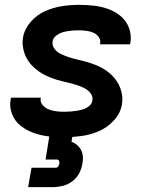

<svg xmlns="http://www.w3.org/2000/svg" viewBox="-20 -558 616 792"><path d="M245 8Q280 8 316.5 3Q353 -2 388 -17Q423 -32 450 -61.5Q477 -91 483 -127Q486 -145 484 -162Q482 -179 476.5 -194Q471 -209 462 -222.5Q453 -236 441.5 -247.5Q430 -259 416.5 -268Q403 -277 388 -284Q373 -291 357 -296.5Q341 -302 325 -306Q309 -310 292.5 -314Q276 -318 260 -323.5Q244 -329 229.5 -336Q215 -343 204.5 -357Q194 -371 197 -388Q200 -403 214.5 -413Q229 -423 244 -426.5Q259 -430 274.5 -431.5Q290 -433 305 -433Q320 -433 335.5 -431Q351 -429 364.5 -423.5Q378 -418 387 -405.5Q396 -393 393 -378V-375H516Q517 -379 518 -382Q523 -414 512 -443Q501 -472 478.5 -491Q456 -510 427.5 -520.5Q399 -531 368 -534.5Q337 -538 305 -538Q270 -538 235 -532.5Q200 -527 166 -512Q132 -497 106.5 -467.5Q81 -438 75 -404Q72 -386 74 -369Q76 -352 81.5 -336.5Q87 -321 96 -307.5Q105 -294 116.5 -283Q128 -272 141.5 -262.5Q155 -253 170 -246Q185 -239 200.5 -233.5Q216 -228 232.5 -224Q249 -220 265.5 -216Q282 -212 297.5 -207Q313 -202 328 -194.5Q343 -187 353.5 -173.5Q364 -160 361 -143Q359 -130 347.5 -120.5Q336 -111 323 -107Q310 -103 297 -101Q284 -99 271 -98Q258 -97 245 -97Q228 -97 212 -99Q196 -101 181.5 -106.5Q167 -112 156 -124.5Q145 -137 148 -153Q148 -154 149 -155H25Q24 -152 24 -148Q18 -116 30 -86.5Q42 -57 66 -38.5Q90 -20 119.5 -9.5Q149 1 180.5 4.5Q212 8 245 8ZM96 214H196Q217 214 238 209Q259 204 277.5 190.5Q296 177 306.5 157Q317 137 320 116Q324 97 320.5 78.5Q317 60 304.5 46.5Q292 33 275 27L279 0H184L168 100H215Q221 100 223.5 105.5Q226 111 225 117Q224 123 220 128.5Q216 134 210 134H110Z"/></svg>

Font: Iosevka Sparkle
Style: Bold Italic
Weight: 700
Italic angle: -9°
Designer: Belleve Invis
Foundry: Belleve Invis
Version: Version 4.5.0; ttfautohint (v1.8.3)